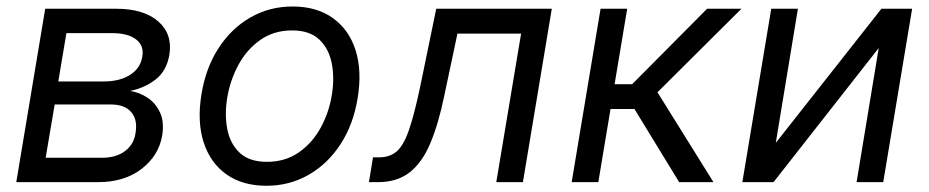

<svg xmlns="http://www.w3.org/2000/svg" viewBox="-20 -573 2921 604"><path d="M31.2 0 122.2 -545.5H345.2Q432.5 -545.5 478 -505.5Q523.4 -465.6 512.8 -400.6Q504.3 -350.5 470.2 -323.5Q436.1 -296.5 389.2 -286.9Q418.3 -282.7 444.1 -265.6Q469.8 -248.6 483.5 -218.8Q497.2 -188.9 490.1 -146.3Q479.4 -83.5 425.4 -41.7Q371.4 0 288.4 0ZM123.6 -76.7H301.1Q344.8 -76.7 372.9 -97.5Q400.9 -118.3 406.2 -153.4Q413.7 -196 392.9 -220.2Q372.2 -244.3 329.5 -244.3H152ZM163.4 -316.8H306.8Q356.9 -316.8 389.6 -337.7Q422.2 -358.7 427.6 -394.9Q433.9 -429 408.2 -448.9Q382.5 -468.8 332.4 -468.8H188.9Z M818.2 11.4Q742.9 11.4 692.3 -24.5Q641.7 -60.4 620.7 -125Q599.8 -189.6 613.6 -275.6Q627.1 -359.4 667.6 -421.7Q708.1 -484 768.1 -518.3Q828.1 -552.6 900.6 -552.6Q975.9 -552.6 1026.6 -516.5Q1077.4 -480.5 1098.4 -415.7Q1119.3 -350.9 1105.1 -264.2Q1091.6 -181.1 1051.1 -119.1Q1010.7 -57.2 950.6 -22.9Q890.6 11.4 818.2 11.4ZM819.6 -63.9Q877.1 -63.9 919.7 -93.4Q962.4 -122.9 988.8 -171.2Q1015.3 -219.5 1024.1 -275.6Q1032.7 -328.8 1023.4 -374.8Q1014.2 -420.8 984 -449Q953.8 -477.3 899.1 -477.3Q841.6 -477.3 799 -447.4Q756.4 -417.6 730.1 -369Q703.8 -320.3 694.6 -264.2Q686.1 -210.9 695.3 -165.3Q704.5 -119.7 734.7 -91.8Q764.9 -63.9 819.6 -63.9Z M1140.6 0 1153.4 -78.1H1173.3Q1206 -78.1 1227.6 -96.4Q1249.3 -114.7 1266.3 -163.5Q1283.4 -212.4 1302.6 -304L1352.3 -545.5H1715.9L1625 0H1541.2L1619.3 -467.3H1419L1377.8 -272.7Q1359.4 -183.2 1333.8 -122.5Q1308.2 -61.8 1268.8 -30.9Q1229.4 0 1169 0Z M1778.4 0 1869.3 -545.5H1953.1L1913.4 -308.2H1968.7L2204.5 -545.5H2312.5L2048.3 -282.7L2224.4 0H2116.5L1975.9 -230.1H1900.6L1862.2 0Z M2420.5 -123.6 2752.8 -545.5H2849.4L2758.5 0H2674.7L2744.3 -421.9L2413.4 0H2315.3L2406.2 -545.5H2490.1Z"/></svg>

Font: Inter UI
Style: Italic
Weight: 400
Italic angle: -9.39999°
Designer: Rasmus Andersson
Foundry: rsms
Version: 3.2;8d6f07862